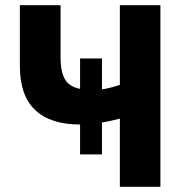

<svg xmlns="http://www.w3.org/2000/svg" viewBox="-20 -720 712 740"><path d="M442 0H598.2V-700H442V-392.8Q410.2 -382.2 386.9 -377.9Q363.6 -373.6 332.4 -373.6Q266.6 -373.6 240 -401.4Q213.4 -429.2 213.4 -498.8V-700H56.6V-464.6Q56.6 -352.2 115.4 -296.1Q174.2 -240 290.4 -240Q325 -240 362.2 -245.8Q399.4 -251.6 442 -262.8ZM288.6 -124.8H373V-494.6H288.6Z"/></svg>

Font: Fixel Variable
Style: Regular
Weight: 100
Width: 3
Designer: AlfaBravo + MacPaw
Foundry: Kyrylo Tkachov, Marchela Mozhyna, Serhii Makarenko, Maria Weinstein, Zakhar Kryvoshyya
Version: Version 1.211